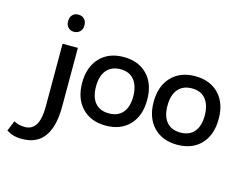

<svg xmlns="http://www.w3.org/2000/svg" viewBox="-107 -750 1445 1139"><g transform="rotate(15 615.5 -180.5)"><path d="M239 -475Q220 -475 206.5 -489.5Q193 -504 193 -525V-529Q193 -551 206 -565.5Q219 -580 239 -580H246Q266 -580 279.5 -565.5Q293 -551 293 -529V-525Q293 -504 279.5 -490Q266 -476 246 -475ZM152 215Q108 222 77 217Q46 212 30 202L13 193L39 129Q66 146 107 146Q196 146 196 -2V-389H290V-30Q290 187 152 215Z M767 -196Q767 -99 713.5 -42.5Q660 14 568 14Q476 14 422 -42.5Q368 -99 368 -196Q368 -293 422 -350Q476 -407 568 -407Q660 -407 714 -350Q768 -293 767 -196ZM568 -61Q623 -61 652.5 -96Q682 -131 682 -196Q681 -261 652 -296.5Q623 -332 568 -332Q513 -332 483 -296.5Q453 -261 453 -196Q453 -131 482.5 -96Q512 -61 568 -61Z M1206 -196Q1206 -99 1152.5 -42.5Q1099 14 1007 14Q915 14 861 -42.5Q807 -99 807 -196Q807 -293 861 -350Q915 -407 1007 -407Q1099 -407 1153 -350Q1207 -293 1206 -196ZM1007 -61Q1062 -61 1091.5 -96Q1121 -131 1121 -196Q1120 -261 1091 -296.5Q1062 -332 1007 -332Q952 -332 922 -296.5Q892 -261 892 -196Q892 -131 921.5 -96Q951 -61 1007 -61Z"/></g></svg>

Font: MB Grotesk
Style: Regular
Weight: 400
Designer: Nawras Khrais
Foundry: Nawras Khrais
Version: Version 1.000;PS 001.000;hotconv 1.0.88;makeotf.lib2.5.64775